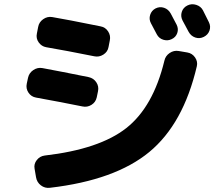

<svg xmlns="http://www.w3.org/2000/svg" viewBox="-20 -842 1040 911"><path d="M869 -593Q892 -589 905.5 -569.5Q919 -550 914 -528Q850 -254 688 -120.5Q526 13 217 49Q193 52 174 37.5Q155 23 151 -1L144 -42Q140 -64 154.5 -82.5Q169 -101 192 -104Q452 -134 579.5 -234.5Q707 -335 760 -554Q765 -577 785 -590.5Q805 -604 828 -600ZM794 -656Q775 -647 754.5 -653.5Q734 -660 724 -679Q719 -688 710 -705.5Q701 -723 696 -732Q686 -751 692.5 -771.5Q699 -792 718 -802Q738 -812 758.5 -805Q779 -798 790 -778Q795 -769 804 -751.5Q813 -734 818 -725Q828 -705 821 -685Q814 -665 794 -656ZM875 -691Q866 -709 846 -745Q836 -765 842.5 -785.5Q849 -806 869 -816Q889 -826 911 -819Q933 -812 943 -793Q948 -783 957.5 -764Q967 -745 971 -737Q981 -717 974 -697Q967 -677 947 -667Q927 -657 906.5 -664Q886 -671 875 -691ZM151 -379Q128 -383 115 -402.5Q102 -422 107 -445L113 -473Q118 -496 138 -509.5Q158 -523 181 -519Q268 -503 401 -476Q424 -471 437 -451.5Q450 -432 445 -409L439 -380Q434 -357 414 -344.5Q394 -332 371 -337Q267 -358 151 -379ZM457 -717Q480 -713 493 -693Q506 -673 501 -650L495 -619Q491 -596 470.5 -583Q450 -570 427 -575Q293 -602 199 -618Q177 -622 163.5 -641Q150 -660 155 -683L161 -714Q165 -737 185 -751Q205 -765 228 -761Q294 -750 457 -717Z"/></svg>

Font: Rounded Mplus 1c ExtraBold
Style: Regular
Weight: 800
Version: Version 1.059.20150529